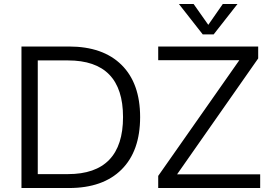

<svg xmlns="http://www.w3.org/2000/svg" viewBox="-20 -946 1367 966"><path d="M88 -712H327Q498 -712 591.5 -619.5Q685 -527 685 -357Q685 -186 591.5 -93Q498 0 327 0H88ZM322 -70Q460 -70 529.5 -142Q599 -214 599 -357Q599 -642 322 -642H170V-70ZM871 -69H1289V0H776V-61L1184 -643H776V-712H1279V-652ZM1101 -926H1175L1055 -773H1000L880 -926H954L1028 -821Z"/></svg>

Font: Muli-Regular
Style: Regular
Weight: 400
Version: Version 2.000